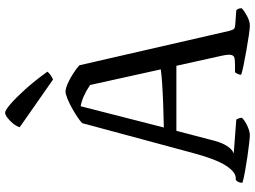

<svg xmlns="http://www.w3.org/2000/svg" viewBox="-143 -853 996 750"><g transform="rotate(-90 355.0 -478.0)"><path d="M202 0Q195 0 172 -2.5Q149 -5 118.5 -9.5Q88 -14 60 -19Q32 -24 16 -29Q16 -46 27 -55H34Q58 -55 83 -93.5Q108 -132 132 -221L249 -655Q257 -663 273.5 -674Q290 -685 309 -695.5Q328 -706 345.5 -713Q363 -720 372 -720Q384 -720 403.5 -711.5Q423 -703 443 -690Q463 -677 475 -666L609 -82Q612 -70 615.5 -64Q619 -58 634 -57L690 -53Q692 -50 694.5 -47Q697 -44 698 -32Q688 -22 667.5 -11Q647 0 630 0Q619 0 592 -4Q565 -8 533.5 -13.5Q502 -19 475.5 -24.5Q449 -30 438 -34Q438 -41 441.5 -48Q445 -55 448 -58H476Q493 -58 503 -60Q513 -62 515.5 -73Q518 -84 512 -111L473 -287H219L180 -138Q171 -105 157.5 -86Q144 -67 130 -63L263 -53Q264 -50 267 -44.5Q270 -39 270 -31Q257 -18 236.5 -9Q216 0 202 0ZM232 -336Q276 -337 320.5 -338.5Q365 -340 402 -342.5Q439 -345 459 -348L398 -624Q354 -654 315 -661ZM419 -769 233 -899Q237 -912 247.5 -925Q258 -938 270 -947Q282 -956 290 -956Q299 -956 323 -935.5Q347 -915 380.5 -878Q414 -841 450 -791Q446 -785 436 -778Q426 -771 419 -769Z"/></g></svg>

Font: Texturina Light
Style: Regular
Weight: 300
Designer: Guillermo Torres Carreño
Foundry: Omnibus-Type
Version: Version 1.002; ttfautohint (v1.8.3)